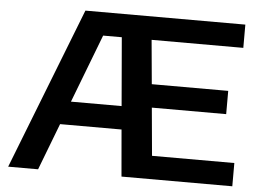

<svg xmlns="http://www.w3.org/2000/svg" viewBox="-52 -808 1194 876"><g transform="rotate(5 545.0 -370.0)"><path d="M15.5 0 304.5 -740H1037V-633.5H617L635.5 -432H985.5V-325.5H645L665 -106.5H1042V0H534.5L516 -214H234.5L152.5 0ZM395 -633.5 275 -320.5H507L480.5 -633.5Z"/></g></svg>

Font: Encode Sans Expanded SemiBold
Style: Regular
Weight: 600
Width: 7
Designer: Multiple Designers
Foundry: Impallari Type
Version: Version 3.000; ttfautohint (v1.8.3) -l 8 -r 50 -G 200 -x 14 